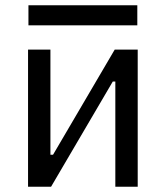

<svg xmlns="http://www.w3.org/2000/svg" viewBox="-20 -705 626 725"><path d="M85.9 0V-517.6H170.4V-120.6H180.2L413.1 -517.6H500V0H415.5V-397H405.8L172.9 0ZM87.4 -609.4V-685.1H498.5V-609.4Z"/></svg>

Font: Cascadia Mono SemiLight
Style: Regular
Weight: 350
Monospace: yes
Designer: Aaron Bell
Foundry: Saja Typeworks
Version: Version 2404.023; ttfautohint (v1.8.4)